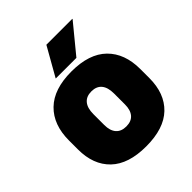

<svg xmlns="http://www.w3.org/2000/svg" viewBox="-195 -810 947 947"><g transform="rotate(-45 278.0 -336.5)"><path d="M278 15Q154.5 15 91.8 -45.2Q29 -105.5 29 -212.5V-275Q29 -384.5 92 -446Q155 -507.5 278 -507.5Q401.5 -507.5 464.2 -446Q527 -384.5 527 -275V-212.5Q527 -105.5 464.5 -45.2Q402 15 278 15ZM278 -124Q313.5 -124 331.8 -145.2Q350 -166.5 350 -206V-282Q350 -324.5 331.8 -346.5Q313.5 -368.5 278 -368.5Q243 -368.5 224.5 -346.5Q206 -324.5 206 -282V-206Q206 -166.5 224.5 -145.2Q243 -124 278 -124ZM284 -688H465V-686L343 -537.5H199.5V-539Z"/></g></svg>

Font: Anek Latin ExtraBold
Style: Regular
Weight: 800
Designer: Yesha Goshar
Foundry: Ek Type
Version: Version 1.003